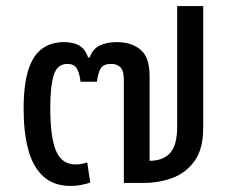

<svg xmlns="http://www.w3.org/2000/svg" viewBox="-20 -604 760 634"><path d="M246 -334Q242 -366 232.5 -379.5Q223 -393 203 -393Q169 -393 157.5 -356Q146 -319 146 -247Q146 -151 165 -106Q184 -61 229 -61Q237 -61 247.5 -62.5Q258 -64 268 -68L278 -1Q265 3 249 6.5Q233 10 214 10Q157 10 122.5 -22Q88 -54 73 -111Q58 -168 58 -243Q58 -326 74 -374.5Q90 -423 120 -444Q150 -465 191 -465Q221 -465 241 -454Q261 -443 271 -414H276Q287 -444 311 -454.5Q335 -465 365 -465Q414 -465 444 -440Q474 -415 474 -353V-73Q518 -73 541.5 -98.5Q565 -124 565 -185V-584H651V-182Q651 -112 622.5 -72.5Q594 -33 549.5 -16.5Q505 0 456 0H389V-340Q389 -370 378 -381.5Q367 -393 347 -393Q323 -393 313.5 -379.5Q304 -366 300 -334Z"/></svg>

Font: TSCustom
Style: Regular
Weight: 400
Designer: Monotype Design Team
Foundry: Monotype Imaging Inc.
Version: Version 2.004; ttfautohint (v1.8.3) -l 8 -r 50 -G 200 -x 14 